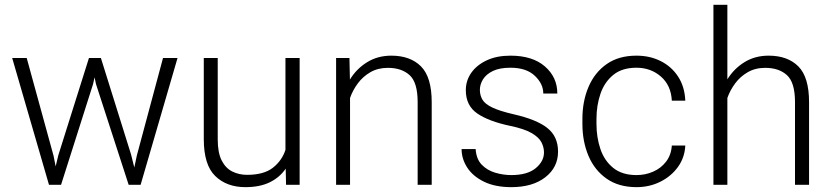

<svg xmlns="http://www.w3.org/2000/svg" viewBox="-20 -770 3465 800"><path d="M223.1 -123.5 350.6 -528.3H400.4L525.9 -127L539.6 -72.3L550.3 -122.6L659.2 -528.3H719.7L565.9 0H516.1L379.9 -419.9L374 -447.8L367.7 -419.4L234.4 0H184.1L30.8 -528.3H91.3L203.1 -121.1L211.9 -76.7Z M1171.9 0 1170.4 -67.4Q1146 -31.2 1104.5 -10.7Q1063 9.8 1002.4 9.8Q924.8 9.8 877 -36.4Q829.1 -82.5 829.1 -190.4V-528.3H887.2V-189.5Q887.2 -133.3 903.8 -101.1Q920.4 -68.8 948.2 -55.2Q976.1 -41.5 1009.3 -41.5Q1079.1 -41.5 1116.9 -71Q1154.8 -100.6 1169.4 -145.5V-528.3H1228.5V0Z M1596.2 -487.3Q1554.7 -487.3 1523.4 -469.2Q1492.2 -451.2 1470.9 -422.6Q1449.7 -394 1438.5 -361.8V0H1380.4V-528.3H1436L1438 -438.5Q1465.3 -483.4 1509.5 -510.7Q1553.7 -538.1 1610.4 -538.1Q1689.5 -538.1 1734.1 -493.4Q1778.8 -448.7 1778.8 -344.2V0H1720.2V-344.7Q1720.2 -426.3 1686.8 -456.8Q1653.3 -487.3 1596.2 -487.3Z M2246.6 -134.8Q2246.6 -156.7 2235.8 -177.5Q2225.1 -198.2 2194.6 -215.8Q2164.1 -233.4 2105.5 -245.6Q2017.1 -264.2 1969 -296.9Q1920.9 -329.6 1920.9 -394.5Q1920.9 -434.1 1943.6 -466.6Q1966.3 -499 2008.1 -518.6Q2049.8 -538.1 2106.9 -538.1Q2198.7 -538.1 2250.5 -493.2Q2302.2 -448.2 2302.2 -380.4H2243.7Q2243.7 -420.9 2208.3 -454.3Q2172.9 -487.8 2106.9 -487.8Q2061.5 -487.8 2033.4 -474.1Q2005.4 -460.4 1992.4 -439.2Q1979.5 -418 1979.5 -396Q1979.5 -373 1990 -355Q2000.5 -336.9 2030.8 -322.3Q2061 -307.6 2120.1 -293.9Q2216.3 -272 2260.7 -236.6Q2305.2 -201.2 2305.2 -138.2Q2305.2 -72.8 2252.2 -31.5Q2199.2 9.8 2110.4 9.8Q2043.5 9.8 1997.1 -12.7Q1950.7 -35.2 1927 -71.5Q1903.3 -107.9 1903.3 -148.9H1961.9Q1964.4 -107.4 1987.3 -83.7Q2010.3 -60.1 2043.7 -50.3Q2077.1 -40.5 2110.4 -40.5Q2177.2 -40.5 2211.9 -69.1Q2246.6 -97.7 2246.6 -134.8Z M2632.3 -40.5Q2668.9 -40.5 2701.4 -54.7Q2733.9 -68.8 2755.1 -96.2Q2776.4 -123.5 2779.3 -163.6H2835.4Q2833 -113.3 2804.7 -74.2Q2776.4 -35.2 2731.2 -12.7Q2686 9.8 2632.3 9.8Q2558.1 9.8 2507.8 -25.4Q2457.5 -60.5 2432.1 -120.4Q2406.7 -180.2 2406.7 -253.9V-274.4Q2406.7 -348.6 2432.4 -408.4Q2458 -468.3 2508.1 -503.2Q2558.1 -538.1 2631.8 -538.1Q2688.5 -538.1 2733.6 -515.1Q2778.8 -492.2 2805.9 -450.2Q2833 -408.2 2835.4 -350.6H2779.3Q2775.9 -414.6 2733.6 -451.2Q2691.4 -487.8 2631.8 -487.8Q2571.8 -487.8 2535.2 -457.8Q2498.5 -427.7 2481.9 -379.2Q2465.3 -330.6 2465.3 -274.4V-253.9Q2465.3 -197.8 2481.7 -149.2Q2498 -100.6 2534.9 -70.6Q2571.8 -40.5 2632.3 -40.5Z M3010.7 -750V-439.5Q3038.1 -483.9 3082 -511Q3126 -538.1 3182.6 -538.1Q3261.7 -538.1 3306.4 -493.4Q3351.1 -448.7 3351.1 -344.2V0H3292.5V-344.7Q3292.5 -426.3 3259 -456.8Q3225.6 -487.3 3168.5 -487.3Q3127 -487.3 3095.7 -469.2Q3064.5 -451.2 3043.2 -422.6Q3022 -394 3010.7 -361.8V0H2952.6V-750Z"/></svg>

Font: Vazirmatn FD ExtraLight
Style: Regular
Weight: 200
Designer: Saber Rastikerdar
Foundry: Saber Rastikerdar
Version: Version 33.003